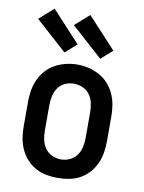

<svg xmlns="http://www.w3.org/2000/svg" viewBox="-87 -831 674 899"><g transform="rotate(10 250.0 -381.0)"><path d="M250 8Q223 8 196 3Q169 -2 145 -15Q121 -28 102.5 -48.5Q84 -69 72.5 -94Q61 -119 56.5 -146Q52 -173 52 -200V-320Q52 -347 56.5 -374Q61 -401 72.5 -426Q84 -451 102.5 -471.5Q121 -492 145 -505Q169 -518 196 -524.5Q223 -531 250 -531Q277 -531 304 -524.5Q331 -518 355 -505Q379 -492 397.5 -471.5Q416 -451 427.5 -426Q439 -401 443.5 -374Q448 -347 448 -320V-200Q448 -173 443.5 -146Q439 -119 427.5 -94Q416 -69 397.5 -48.5Q379 -28 355 -15Q331 -2 304 3Q277 8 250 8ZM250 -80Q272 -80 292.5 -89.5Q313 -99 325.5 -117Q338 -135 342.5 -156.5Q347 -178 347 -200V-320Q347 -342 342.5 -364Q338 -386 325 -404Q312 -422 291.5 -431Q271 -440 249 -440Q227 -440 206.5 -430.5Q186 -421 174 -403Q162 -385 157.5 -363.5Q153 -342 153 -320V-200Q153 -178 157.5 -156.5Q162 -135 174.5 -117Q187 -99 207.5 -89.5Q228 -80 250 -80ZM350 -576 201 -710 269 -770 404 -624ZM180 -576 31 -710 99 -770 234 -624Z"/></g></svg>

Font: Zed Sans Semibold
Style: Regular
Weight: 600
Designer: Belleve Invis
Foundry: Belleve Invis
Version: Version 1.0.0; ttfautohint (v1.8.4)